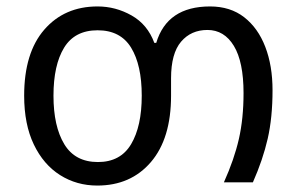

<svg xmlns="http://www.w3.org/2000/svg" viewBox="-20 -566 921 596"><path d="M282 10Q218 10 166.5 -22.5Q115 -55 85 -117.5Q55 -180 55 -269Q55 -402 117.5 -474Q180 -546 283 -546Q339 -546 388.5 -518Q438 -490 459 -433H465Q499 -546 632 -546Q695 -546 738 -512.5Q781 -479 803.5 -420.5Q826 -362 826 -286Q826 -201 811 -135.5Q796 -70 765 0H675Q707 -71 721.5 -134.5Q736 -198 736 -277Q736 -374 706 -423.5Q676 -473 624 -473Q573 -473 542 -436.5Q511 -400 511 -323V-269Q511 -136 448.5 -63Q386 10 282 10ZM284 -63Q354 -63 387 -118.5Q420 -174 420 -269Q420 -364 387 -418Q354 -472 283 -472Q212 -472 179 -418Q146 -364 146 -269Q146 -174 179.5 -118.5Q213 -63 284 -63Z"/></svg>

Font: Go Noto Kurrent-Regular
Style: Regular
Weight: 400
Designer: Monotype Design Team
Foundry: Monotype Imaging Inc.
Version: Version 2.012; ttfautohint (v1.8.4.7-5d5b)